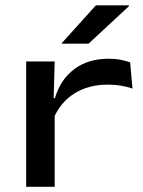

<svg xmlns="http://www.w3.org/2000/svg" viewBox="-20 -714 546 734"><path d="M184.5 -261 165.5 -339H190Q210.5 -409 263.2 -449.2Q316 -489.5 396.5 -489.5Q423 -489.5 442.8 -485.2Q462.5 -481 477.5 -475.5L486.5 -375.5Q467.5 -382 443.5 -386.2Q419.5 -390.5 392.5 -390.5Q319 -390.5 265.2 -357.2Q211.5 -324 184.5 -261ZM80 0V-479H189L184.5 -315.5L189 -310.5V0ZM346.5 -693.5H473V-690.5L318.5 -547H216.5V-549.5Z"/></svg>

Font: Anek Latin Expanded Medium
Style: Regular
Weight: 500
Width: 7
Designer: Yesha Goshar
Foundry: Ek Type
Version: Version 1.003